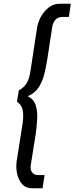

<svg xmlns="http://www.w3.org/2000/svg" viewBox="-20 -800 396 1020"><path d="M258 -660Q262 -682 275.5 -696Q289 -710 313 -710H346L356 -780H296Q253 -780 218 -740.5Q183 -701 175 -640L143 -430Q137 -384 122 -359Q107 -334 80 -320L70 -260Q93 -244 99.5 -219.5Q106 -195 101 -150L68 60Q62 117 84 158.5Q106 200 149 200H206L217 130H182Q160 130 150 115Q140 100 143 80L170 -90Q175 -127 177.5 -166.5Q180 -206 170 -239.5Q160 -273 127 -289Q165 -304 185.5 -336Q206 -368 216 -409Q226 -450 232 -490Z"/></svg>

Font: Jost* 400 Book Italic
Style: Italic
Weight: 400
Italic angle: -10°
Version: Version 3.200; ttfautohint (v0.97) -l 8 -r 50 -G 200 -x 14 -